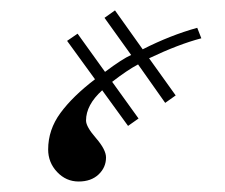

<svg xmlns="http://www.w3.org/2000/svg" viewBox="-20 -178 428 366"><path d="M71.8 106.9Q71.8 69.3 95.2 37.4Q118.7 5.4 161.1 -26.9L107.9 -100.1L127.9 -113.8L180.2 -41Q213.4 -65.9 230 -73.2L179.2 -144L199.2 -158.2L252 -84Q304.7 -110.8 356 -125L363.8 -105Q320.8 -93.8 264.2 -66.9L314.9 3.9L294.9 18.1L243.2 -55.2Q222.7 -44.4 193.8 -22L244.1 47.9L224.1 62L174.8 -5.9Q144 22 144 51.8Q144 63.5 163.1 85.4Q182.1 107.4 182.1 122.1Q182.1 141.1 168 154.5Q153.8 168 129.9 168Q106 168 88.9 149.9Q71.8 131.8 71.8 106.9Z"/></svg>

Font: Flanker Steampunk
Style: Italic
Weight: 400
Italic angle: -12°
Designer: Alexey Kryukov, Leonardo Di Lena
Foundry: Alexey Kryukov, Leonardo Di Lena
Version: 1.210